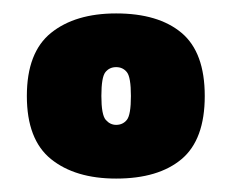

<svg xmlns="http://www.w3.org/2000/svg" viewBox="-20 -741 345 286"><path d="M153 -475Q92 -475 56 -504Q20 -533 20 -598Q20 -663 56 -692Q92 -721 153 -721Q216 -721 250.5 -692Q285 -663 285 -598Q285 -533 250.5 -504Q216 -475 153 -475ZM153 -555Q163 -555 169 -562.5Q175 -570 175 -598Q175 -626 169 -633.5Q163 -641 153 -641Q143 -641 137 -633.5Q131 -626 131 -598Q131 -570 137.5 -562.5Q144 -555 153 -555Z"/></svg>

Font: Rowdies
Style: Bold
Weight: 700
Designer: Jaikishan Patel
Version: Version 1.000; ttfautohint (v1.8.3)